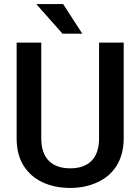

<svg xmlns="http://www.w3.org/2000/svg" viewBox="-20 -922 694 952"><path d="M471.2 -235.8C471.2 -133.8 416 -87.4 328.1 -87.4C240.2 -87.4 184.6 -133.8 184.6 -235.8V-710.9H62.5V-235.8C62.5 -181.6 74.2 -136.7 97.2 -100.1C143.1 -27.3 226.1 9.8 328.1 9.8C377.9 9.8 422.9 0.5 462.9 -18.1C543 -54.7 593.3 -127.9 593.3 -235.8V-710.9H471.2ZM159.7 -901.9 290 -754.9H388.2L293 -901.9Z"/></svg>

Font: Vazirmatn Medium
Style: Regular
Weight: 500
Designer: Saber Rastikerdar
Foundry: Saber Rastikerdar
Version: Version 33.003